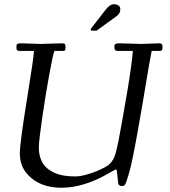

<svg xmlns="http://www.w3.org/2000/svg" viewBox="-20 -870 799 900"><path d="M411.9 -726.1Q405 -726.1 405 -730.6Q405 -735.1 408 -738L474.9 -824Q495.4 -850.1 512.2 -850.1Q543.9 -850.1 543.9 -825.9Q543.9 -806.4 524.9 -793L441.9 -732.9Q441.2 -732.4 439 -730.5Q434.3 -726.1 430.9 -726.1ZM643.1 -664.1 725.1 -667Q735.6 -667 738.8 -663Q741.9 -658.9 741.9 -647.5Q741.9 -636 737.9 -633.5Q733.9 -631.1 720.9 -631.1H690.9Q686.3 -609.4 679.3 -568.7Q672.4 -528.1 663.1 -472.7Q653.8 -417.2 646.6 -374.3Q639.4 -331.3 625.2 -252.4Q599.4 -108.4 585 -58.8Q570.6 -9.3 565.4 -3.7Q560.3 2 551.8 2Q535.2 2 533.9 -12Q532.7 -22.7 530.8 -42Q527.6 -75.9 525.4 -75.9Q523.2 -75.9 520.6 -74.8Q518.1 -73.7 513.5 -71.2Q509 -68.6 504.6 -66.2Q500.2 -63.7 492.9 -59.6Q373.8 10 268.1 10Q167.7 10 111.3 -50Q73 -90.6 73 -150.9Q73 -198.7 106 -401.9Q138.9 -605 138.9 -628.9V-631.1H75.9Q60.3 -631.1 58.6 -636.8Q56.9 -642.6 56.9 -651.7Q56.9 -660.9 60.9 -663.9Q64.9 -667 75.9 -667L169.9 -664.1L272 -667Q282 -667 284.5 -663.2Q287.1 -659.4 287.1 -647.6Q287.1 -635.7 283.8 -633.4Q280.5 -631.1 268.1 -631.1H235.1Q228.8 -618.4 210.9 -520.6Q193.1 -422.9 177.6 -315.9Q162.1 -209 162.1 -179.3Q162.1 -149.7 169.9 -128.2Q177.7 -106.7 189.3 -93.1Q200.9 -79.6 217.4 -69.6Q233.9 -59.6 248.4 -54.7Q262.9 -49.8 279.8 -46.9Q302 -43 332.6 -43Q363.3 -43 409.3 -58.8Q455.3 -74.7 485.1 -94Q512.2 -113.5 523.4 -156.5Q534.7 -199.5 552.5 -302.1Q570.3 -404.8 576.2 -438.5Q596.2 -557.1 603 -631.1H537.1Q520.8 -631.1 518.4 -637Q516.1 -642.8 516.1 -651.7Q516.1 -660.6 521 -663.8Q525.9 -667 537.1 -667Z"/></svg>

Font: Fanwood Text
Style: Italic
Weight: 400
Italic angle: -9°
Version: Version 1.101